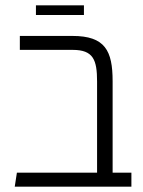

<svg xmlns="http://www.w3.org/2000/svg" viewBox="-20 -696 535 716"><path d="M293 -676H114V-640H293ZM400 -52V-393C400 -507 372 -562 250 -562H54V-510H251C328 -510 342 -473 342 -392V-52H43L35 0H470V-52Z"/></svg>

Font: FiraGO Light
Style: Regular
Weight: 300
Designer: bBox Type
Foundry: bBox Type GmbH
Version: Version 1.001;PS 001.001;hotconv 1.0.88;makeotf.lib2.5.64775